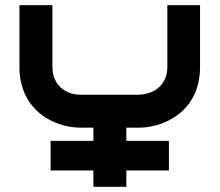

<svg xmlns="http://www.w3.org/2000/svg" viewBox="-20 -720 846 740"><path d="M631 -177H467V-228H517C611 -228 751 -290 751 -462V-700H625V-462C625 -398 581 -358 517 -355H290C229 -355 182 -396 182 -462V-700H55V-462C55 -290 195 -228 289 -228H340V-177H175V-63H340V0H467V-63H631Z"/></svg>

Font: Audiowide
Style: Regular
Weight: 400
Designer: Astigmatic (AOETI)
Foundry: Astigmatic (AOETI)
Version: Version 1.002